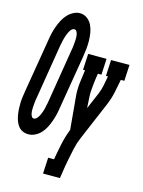

<svg xmlns="http://www.w3.org/2000/svg" viewBox="-160 -825 828 1109"><g transform="rotate(15 254.0 -270.0)"><path d="M69 8Q51 8 35 1Q19 -6 8.5 -19.5Q-2 -33 -8 -49.5Q-14 -66 -17 -83.5Q-20 -101 -21 -118.5Q-22 -136 -21.5 -154.5Q-21 -173 -18.5 -191Q-16 -209 -13 -228L41 -552Q44 -573 49 -593Q54 -613 61 -632.5Q68 -652 78.5 -672Q89 -692 103.5 -708Q118 -724 137.5 -734.5Q157 -745 177 -745Q201 -745 220 -731Q239 -717 249 -696.5Q259 -676 263 -652.5Q267 -629 267.5 -605Q268 -581 265.5 -556.5Q263 -532 259 -507L205 -183Q202 -162 197 -142Q192 -122 185 -102.5Q178 -83 168 -63.5Q158 -44 143.5 -28Q129 -12 109 -2Q89 8 69 8ZM76 -88Q84 -88 90.5 -94Q97 -100 101.5 -107Q106 -114 109.5 -121.5Q113 -129 115.5 -136.5Q118 -144 120.5 -151.5Q123 -159 124.5 -167Q126 -175 127.5 -182.5Q129 -190 131 -198L184 -523Q186 -532 187 -540.5Q188 -549 189 -557.5Q190 -566 190.5 -574.5Q191 -583 191.5 -591.5Q192 -600 191.5 -608.5Q191 -617 189 -625Q187 -633 182.5 -640Q178 -647 169 -647Q161 -647 154.5 -641Q148 -635 144 -628Q140 -621 136.5 -613.5Q133 -606 130.5 -598.5Q128 -591 125.5 -583Q123 -575 121.5 -567.5Q120 -560 118.5 -552Q117 -544 115 -537L62 -212Q60 -203 59 -194.5Q58 -186 57 -177.5Q56 -169 55.5 -160.5Q55 -152 54.5 -143.5Q54 -135 54.5 -126.5Q55 -118 57 -110Q59 -102 63.5 -95Q68 -88 76 -88ZM210 205 215 109H250Q258 62 268 14.5Q278 -33 296 -79L286 -192L278 -278Q275 -316 279.5 -355.5Q284 -395 290 -434H278L283 -530H393L388 -434H367Q364 -417 361.5 -399.5Q359 -382 357.5 -365Q356 -348 354.5 -330.5Q353 -313 354 -296L358 -226L400 -324Q411 -350 416.5 -378Q422 -406 427 -434H415L420 -530H530L525 -434H504Q497 -395 488.5 -355.5Q480 -316 464 -278L366 -47Q352 -14 344.5 20.5Q337 55 330 90Q328 100 326.5 109.5Q325 119 323 128L311 205Z"/></g></svg>

Font: Iosevka Curly Slab Oblique
Style: Bold
Weight: 700
Italic angle: -9°
Monospace: yes
Designer: Belleve Invis
Foundry: Belleve Invis
Version: Version 11.1.0; ttfautohint (v1.8.3)